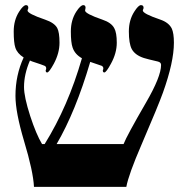

<svg xmlns="http://www.w3.org/2000/svg" viewBox="-20 -725 738 745"><path d="M654.8 -559.1Q654.8 -484.4 612.3 -365.7Q594.7 -316.4 528.8 -163.1Q479 -47.9 470.2 0H111.8Q108.9 -60.1 73.2 -178.2Q40 -290 40 -353Q40 -433.1 71.8 -502Q46.9 -517.6 39.6 -540Q33.2 -558.6 33.2 -603Q33.2 -647 54.2 -679.7Q70.3 -705.1 81.1 -705.1Q89.8 -705.1 89.8 -694.8Q89.8 -691.9 88.4 -689.2Q86.9 -686.5 86.9 -684.1Q86.9 -671.9 154.8 -648.9Q190.9 -636.7 202.1 -616.2Q210.9 -599.6 210.9 -559.1Q210.9 -519 189 -478Q170.4 -443.8 163.1 -443.8Q157.2 -443.8 157.2 -452.1Q157.2 -453.6 158.2 -454.6Q159.2 -455.6 159.2 -460Q159.2 -466.8 153.1 -469.7Q147 -472.7 104 -486.8Q101.1 -487.8 96.2 -490.2Q73.2 -437 73.2 -387.2Q73.2 -349.1 97.2 -274.9Q120.1 -204.6 143.1 -166H153.3Q244.6 -313 297.9 -499Q270.5 -514.2 261.7 -540.5Q254.9 -559.6 254.9 -603Q254.9 -647 275.9 -679.7Q292.5 -705.1 303.2 -705.1Q312 -705.1 312 -694.8Q312 -691.9 311 -689.2Q310.1 -686.5 310.1 -684.1Q310.1 -671.9 377 -648.9Q412.1 -637.2 423.3 -615.7Q433.1 -598.6 433.1 -559.1Q433.1 -519 410.6 -478Q392.1 -443.8 384.8 -443.8Q378.9 -443.8 378.9 -452.1Q378.9 -453.6 379.9 -454.6Q380.9 -455.6 380.9 -460Q380.9 -466.3 374.5 -469.7Q370.1 -471.7 330.1 -484.9Q273.4 -292 199.7 -166H459.5Q471.7 -197.8 546.9 -327.6Q605 -427.7 605 -473.1Q605 -483.4 592.3 -486.3Q551.8 -495.6 538.1 -500Q503.9 -511.2 491.2 -534.7Q480 -556.2 480 -603Q480 -647 501 -679.7Q517.1 -705.1 526.9 -705.1Q537.1 -705.1 537.1 -694.8Q537.1 -691.9 535.6 -689.2Q534.2 -686.5 534.2 -684.1Q534.2 -671.9 602.1 -648.9Q634.8 -637.7 646.5 -614.3Q654.8 -596.2 654.8 -559.1Z"/></svg>

Font: Ezra SIL SR
Style: Regular
Weight: 400
Designer: Development by SIL's NRSI team. OpenType tables by Ralph Hancock ( hancock@dircon.co.uk ).
Foundry: Development by SIL's NRSI team.
Version: Version 2.51; 2007